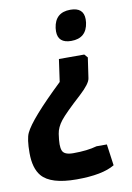

<svg xmlns="http://www.w3.org/2000/svg" viewBox="-88 -567 615 895"><g transform="rotate(-10 219.5 -120.0)"><path d="M156 128Q165 149 207 149Q274 149 319 136H368L382 237Q324 272 201.5 272Q79 272 37 222Q6 185 6 113Q6 46 19 19Q47 -41 202 -189L217 -295H337L351 -279L337 -183Q334 -158 284 -112Q207 -42 183.5 -12Q160 18 155.5 48.5Q151 79 151 97.5Q151 116 156 128ZM309 -512Q372 -512 372 -456Q372 -449 371 -440Q361 -368 289 -368Q226 -368 226 -424Q226 -431 227 -440Q237 -512 309 -512Z"/></g></svg>

Font: Chau Philomene One
Style: Italic
Weight: 400
Designer: Vicente Lamonaca
Foundry: TipoType
Version: Version 1.002